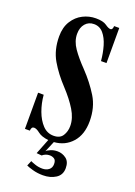

<svg xmlns="http://www.w3.org/2000/svg" viewBox="-134 -583 557 791"><g transform="rotate(20 145.0 -187.0)"><path d="M160 154.5Q135.5 154.5 114.5 148.5Q93.5 142.5 86 138.5L95.5 116Q101 119 116.2 124.2Q131.5 129.5 148.5 129.5Q165 129.5 176.5 120.8Q188 112 188 95.5Q188 78.5 179 73Q170 67.5 159.5 67.5Q141.5 67.5 127.5 79.5L105 77.5L131.5 10.5Q101 7 85.8 -5.2Q70.5 -17.5 59.5 -17.5Q48 -17.5 47 0H25.5V-158.5H50Q53 -122 65.2 -88.8Q77.5 -55.5 97.5 -34.5Q117.5 -13.5 145.5 -13.5Q173.5 -13.5 185.2 -32Q197 -50.5 197 -74.5Q197 -108.5 175.5 -143.8Q154 -179 119.5 -216Q79 -259 53.2 -303.2Q27.5 -347.5 27.5 -406.5Q27.5 -446.5 44.8 -473.8Q62 -501 88.8 -514.5Q115.5 -528 145 -528Q177 -528 192 -517.2Q207 -506.5 216 -506.5Q225 -506.5 226 -523.5H248.5V-369.5H224.5Q221.5 -404 212.5 -434.5Q203.5 -465 187.2 -484Q171 -503 146 -503Q122.5 -503 108 -486.2Q93.5 -469.5 93.5 -441.5Q93.5 -409.5 114.5 -379.2Q135.5 -349 169.5 -314Q210 -271.5 237.8 -226.2Q265.5 -181 265.5 -120.5Q265.5 -62 235 -27.5Q204.5 7 156 10.5L136 58Q140.5 52.5 154 46.8Q167.5 41 184 41Q205 41 222 53.8Q239 66.5 239 95Q239 124.5 215.8 139.5Q192.5 154.5 160 154.5Z"/></g></svg>

Font: Imbue 50pt SemiBold
Style: Regular
Weight: 600
Designer: Tyler Finck
Foundry: Etcetera Type Company
Version: Version 1.102; ttfautohint (v1.8.3)